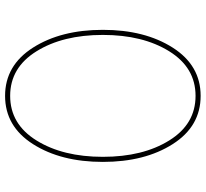

<svg xmlns="http://www.w3.org/2000/svg" viewBox="-47 -753 810 756"><g transform="rotate(90 358.0 -375.0)"><path d="M547.5 -100Q477.5 10 357.5 10Q237.5 10 167.5 -100Q97.5 -210 97.5 -375Q97.5 -540 167.5 -650Q237.5 -760 357.5 -760Q477.5 -760 547.5 -650Q617.5 -540 617.5 -375Q617.5 -210 547.5 -100ZM181.9 -113.8Q246.2 -10 357.5 -10Q468.8 -10 533.1 -113.8Q597.5 -217.5 597.5 -375Q597.5 -532.5 533.1 -636.2Q468.8 -740 357.5 -740Q246.2 -740 181.9 -636.2Q117.5 -532.5 117.5 -375Q117.5 -217.5 181.9 -113.8Z"/></g></svg>

Font: Now Thin
Style: Regular
Weight: 250
Designer: Alfredo Marco Pradil
Foundry: Alfredo Marco Pradil
Version: Version 1.002;PS 001.002;hotconv 1.0.88;makeotf.lib2.5.64775